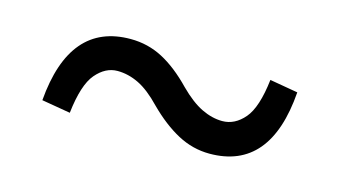

<svg xmlns="http://www.w3.org/2000/svg" viewBox="-36 -516 605 342"><g transform="rotate(15 266.5 -344.5)"><path d="M288 -367Q310 -345 329.5 -335.5Q349 -326 368 -326Q391 -326 408.5 -346.5Q426 -367 432 -419L484 -410Q473 -264 361 -264Q330 -264 302 -279Q274 -294 246 -322Q224 -345 204.5 -354.5Q185 -364 165 -364Q143 -364 125.5 -343.5Q108 -323 102 -270L49 -279Q61 -425 173 -425Q205 -425 232.5 -410.5Q260 -396 288 -367Z"/></g></svg>

Font: Source Serif 4 SmText
Style: Regular
Weight: 400
Designer: Frank Grießhammer
Foundry: Adobe
Version: Version 4.005;hotconv 1.1.0;makeotfexe 2.6.0